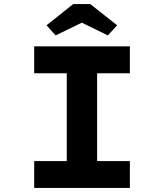

<svg xmlns="http://www.w3.org/2000/svg" viewBox="-20 -929 811 949"><path d="M149 0V-133H310V-567H149V-700H622V-567H460V-133H622V0ZM255 -754 210 -804 342 -909H426L559 -804L513 -754L370 -824H399Z"/></svg>

Font: Lexend Mega SemiBold
Style: Regular
Weight: 600
Designer: Bonnie Shaver-Troup, Thomas Jockin
Foundry: Lexend
Version: Version 1.007